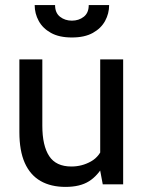

<svg xmlns="http://www.w3.org/2000/svg" viewBox="-20 -723 564 753"><path d="M237 10Q179.5 10 139 -13.2Q98.5 -36.5 77.2 -84Q56 -131.5 56 -205V-490H146V-230Q146 -152 172.8 -111Q199.5 -70 260 -70Q301.5 -70 337 -90Q372.5 -110 386 -154L373 -105V-490H463V0H383L365 -96L389 -80Q364.5 -34.5 329.2 -12.2Q294 10 237 10ZM262 -576Q212 -576 179.8 -594Q147.5 -612 131.8 -641Q116 -670 116 -703H196Q196 -672.5 215.5 -657.2Q235 -642 262 -642Q289 -642 308.5 -657.2Q328 -672.5 328 -703H408Q408 -670 392.2 -641Q376.5 -612 344.2 -594Q312 -576 262 -576Z"/></svg>

Font: Cabin Resolve
Style: Regular-Resolve
Weight: 400
Designer: Pablo Impallari
Foundry: Pablo Impallari. http://www.impallari.com Igino Marini. http://www.ikern.com
Version: Version 3.001